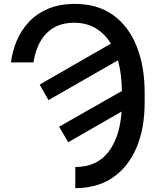

<svg xmlns="http://www.w3.org/2000/svg" viewBox="-20 -758 802 991"><path d="M153.1 -436.1H36.6Q43.7 -493.3 66.2 -547.2Q88.8 -601.2 128.7 -644.2Q168.7 -687.1 227.6 -712.5Q286.6 -737.9 366.5 -737.9Q484 -737.9 564.1 -680Q644.2 -622.2 685.4 -519Q726.6 -415.8 726.6 -279.8V-228.3Q726.6 -94.1 684.1 5.1Q641.7 104.4 561.8 158.7Q481.9 213.1 368.6 213.1V104Q479.4 104 539.1 26.8Q598.7 -50.4 607.6 -182.2L332 -23.8L285.2 -104L609 -288.4Q608.3 -377.1 588.8 -446.7L230.1 -241.1L184.7 -321.4L552.2 -532.7Q521.3 -584.2 473.5 -612.4Q425.8 -640.6 362.2 -640.6Q273.1 -640.6 220 -586.1Q166.9 -531.6 153.1 -436.1Z"/></svg>

Font: Inter Zeller Medium
Style: Regular
Weight: 500
Designer: Rasmus Andersson; Joe Bland
Foundry: zeller
Version: Version 3.015;git-dec3a8cb1